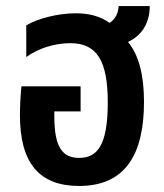

<svg xmlns="http://www.w3.org/2000/svg" viewBox="-20 -604 542 636"><path d="M242 12C395 12 457 -92 457 -267C457 -354 440 -422 404 -465C453 -488 476 -531 476 -584H373C372 -559 361 -540 343 -528C313 -550 275 -560 231 -560C171 -560 103 -542 67 -520V-415C105 -443 160 -461 213 -461C302 -461 337 -401 337 -265C337 -120 301 -81 242 -81C187 -81 160 -116 160 -218V-235H247V-318H51C48 -288 46 -250 46 -223C46 -64 110 12 242 12Z"/></svg>

Font: Noto Sans Thai Cond SemBd
Style: Regular
Weight: 600
Width: 3
Designer: Monotype Design Team
Foundry: Monotype Imaging Inc.
Version: Version 2.002